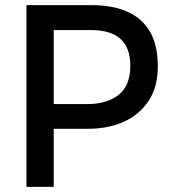

<svg xmlns="http://www.w3.org/2000/svg" viewBox="-20 -727 678 747"><path d="M83 0V-707H338Q417 -707 474.5 -682Q532 -657 563 -604.5Q594 -552 594 -469Q594 -389 558.5 -335Q523 -281 462 -253.5Q401 -226 323 -226H189V0ZM189 -322H319Q395 -322 441 -357.5Q487 -393 487 -472Q487 -541 449 -575.5Q411 -610 334 -610H189Z"/></svg>

Font: Onest Medium
Style: Regular
Weight: 500
Designer: Dmitri Voloshin, Andrey Kudryavtsev
Foundry: Dmitri Voloshin, Andrey Kudryavtsev
Version: Version 1.000;gftools[0.9.33]